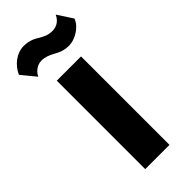

<svg xmlns="http://www.w3.org/2000/svg" viewBox="-269 -750 789 789"><g transform="rotate(-45 125.5 -355.5)"><path d="M194 -580C229 -580 275 -607 288 -643L245 -709C232 -681 210 -671 188 -671C162 -671 147 -680 131 -689C114 -699 96 -711 60 -711C19 -711 -19 -681 -37 -641L14 -579C19 -593 40 -617 70 -617C92 -617 109 -609 126 -600C142 -591 161 -580 194 -580ZM56 0H197V-514H56Z"/></g></svg>

Font: Arthouse Owned
Style: Bold
Weight: 700
Designer: Jeremy Tribby
Foundry: Tribby Type
Version: Version 1.000;PS 001.000;hotconv 1.0.88;makeotf.lib2.5.64775